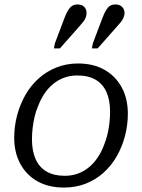

<svg xmlns="http://www.w3.org/2000/svg" viewBox="-20 -833 640 865"><path d="M448 -178Q458 -202 464 -227Q470 -252 473 -278.5Q476 -305 476 -329Q476 -382 459.5 -418.5Q443 -455 410.5 -474Q378 -493 328 -493Q295 -493 267.5 -482.5Q240 -472 218 -453.5Q196 -435 179.5 -410Q163 -385 152 -356Q142 -333 136 -307.5Q130 -282 127 -256Q124 -230 124 -205Q124 -153 140.5 -116Q157 -79 190 -60Q223 -41 272 -41Q305 -41 332.5 -51.5Q360 -62 382 -80.5Q404 -99 420.5 -124Q437 -149 448 -178ZM44 -212Q44 -264 57 -313Q70 -362 94 -404.5Q118 -447 153.5 -479Q189 -511 234 -529Q279 -547 332 -547Q400 -547 450 -519Q500 -491 528 -440Q556 -389 556 -321Q556 -269 543 -220Q530 -171 506 -129Q482 -87 446.5 -55Q411 -23 366 -5.5Q321 12 268 12Q200 12 150 -15.5Q100 -43 72 -94Q44 -145 44 -212ZM272 -756Q283 -784 295.5 -798.5Q308 -813 329 -813Q349 -813 359.5 -802Q370 -791 370 -775Q370 -764 366 -753.5Q362 -743 353.5 -733Q345 -723 333 -709L250 -615H223L227 -637ZM443 -756Q454 -784 466 -798.5Q478 -813 500 -813Q519 -813 530 -802Q541 -791 541 -775Q541 -764 536.5 -753.5Q532 -743 524 -733Q516 -723 503 -709L420 -615H394L398 -637Z"/></svg>

Font: Roboto Serif Light
Style: Italic
Weight: 300
Italic angle: -10°
Version: Version 1.007